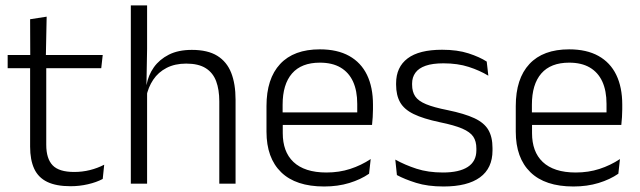

<svg xmlns="http://www.w3.org/2000/svg" viewBox="-20 -683 2379 714"><path d="M242.5 9.5Q189 9.5 155.8 -6.5Q122.5 -22.5 107.2 -55.5Q92 -88.5 92 -137.5V-455.5H152V-144.5Q152 -93 175.8 -68.2Q199.5 -43.5 256 -43.5Q286 -43.5 314.2 -50.5Q342.5 -57.5 367.5 -70.5L362 -17.5Q338.5 -5 307 2.2Q275.5 9.5 242.5 9.5ZM8.5 -429.5V-478.5H362L356.5 -429.5ZM92.5 -471.5 92 -611.5 153.5 -621 150.5 -471.5Z M795.5 0V-306Q795.5 -349.5 783.8 -381Q772 -412.5 745 -429.5Q718 -446.5 672.5 -446.5Q630.5 -446.5 599.5 -430.5Q568.5 -414.5 549.8 -386.5Q531 -358.5 524 -323L508.5 -367.5H525Q531.5 -403.5 552.2 -432.8Q573 -462 608 -479.8Q643 -497.5 693.5 -497.5Q752.5 -497.5 788 -475.5Q823.5 -453.5 839.8 -412.2Q856 -371 856 -312V0ZM466.5 0V-663H527V-501L524.5 -361L527 -356V0Z M1185.5 10.5Q1080 10.5 1025.5 -42.5Q971 -95.5 971 -193.5V-288.5Q971 -390.5 1021.8 -445Q1072.5 -499.5 1169.5 -499.5Q1234.5 -499.5 1278.5 -475Q1322.5 -450.5 1344.8 -404.5Q1367 -358.5 1367 -294V-276.5Q1367 -262 1366 -247.5Q1365 -233 1363.5 -218.5H1307.5Q1308.5 -240.5 1308.5 -260.2Q1308.5 -280 1308.5 -296.5Q1308.5 -345.5 1292.8 -379.8Q1277 -414 1246.2 -432Q1215.5 -450 1169.5 -450Q1101 -450 1066 -409.8Q1031 -369.5 1031 -293.5V-246L1031.5 -238V-187.5Q1031.5 -154 1041.2 -127Q1051 -100 1071.2 -80.8Q1091.5 -61.5 1122.2 -51.5Q1153 -41.5 1194 -41.5Q1241.5 -41.5 1282.2 -54.8Q1323 -68 1358.5 -91.5L1352.5 -37Q1321.5 -15.5 1279 -2.5Q1236.5 10.5 1185.5 10.5ZM1002.5 -218.5V-265H1350V-218.5Z M1629.5 10.5Q1570.5 10.5 1527.5 -3Q1484.5 -16.5 1456 -32L1450 -89.5Q1486 -69.5 1529 -55.5Q1572 -41.5 1627 -41.5Q1687.5 -41.5 1719.5 -62.2Q1751.5 -83 1751.5 -124V-131Q1751.5 -157.5 1740 -174.8Q1728.5 -192 1699 -204.8Q1669.5 -217.5 1615.5 -228.5Q1554 -241.5 1518.5 -258.8Q1483 -276 1468 -302.5Q1453 -329 1453 -368V-373Q1453 -433.5 1495.8 -465.8Q1538.5 -498 1624 -498Q1681 -498 1722.5 -484.5Q1764 -471 1790 -454L1796 -401.5Q1764 -421 1723 -434.2Q1682 -447.5 1629 -447.5Q1588.5 -447.5 1562.8 -438.5Q1537 -429.5 1524.8 -412.5Q1512.5 -395.5 1512.5 -372.5V-368Q1512.5 -342 1524 -324.8Q1535.5 -307.5 1564.5 -295.5Q1593.5 -283.5 1644.5 -273.5Q1707.5 -260.5 1744 -243.5Q1780.5 -226.5 1796 -200Q1811.5 -173.5 1811.5 -132.5V-123.5Q1811.5 -57.5 1765 -23.5Q1718.5 10.5 1629.5 10.5Z M2112.5 10.5Q2007 10.5 1952.5 -42.5Q1898 -95.5 1898 -193.5V-288.5Q1898 -390.5 1948.8 -445Q1999.5 -499.5 2096.5 -499.5Q2161.5 -499.5 2205.5 -475Q2249.5 -450.5 2271.8 -404.5Q2294 -358.5 2294 -294V-276.5Q2294 -262 2293 -247.5Q2292 -233 2290.5 -218.5H2234.5Q2235.5 -240.5 2235.5 -260.2Q2235.5 -280 2235.5 -296.5Q2235.5 -345.5 2219.8 -379.8Q2204 -414 2173.2 -432Q2142.5 -450 2096.5 -450Q2028 -450 1993 -409.8Q1958 -369.5 1958 -293.5V-246L1958.5 -238V-187.5Q1958.5 -154 1968.2 -127Q1978 -100 1998.2 -80.8Q2018.5 -61.5 2049.2 -51.5Q2080 -41.5 2121 -41.5Q2168.5 -41.5 2209.2 -54.8Q2250 -68 2285.5 -91.5L2279.5 -37Q2248.5 -15.5 2206 -2.5Q2163.5 10.5 2112.5 10.5ZM1929.5 -218.5V-265H2277V-218.5Z"/></svg>

Font: Anek Telugu Light
Style: Regular
Weight: 300
Version: Version 1.003